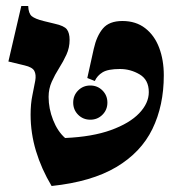

<svg xmlns="http://www.w3.org/2000/svg" viewBox="-20 -605 589 640"><path d="M388 -535Q433 -535 464 -511Q495 -487 510.5 -446Q526 -405 526 -354Q526 -253 488 -175Q450 -97 367.5 -48Q285 1 152 15Q118 -42 100 -101.5Q82 -161 82 -223Q82 -259 88 -287.5Q94 -316 97.5 -336Q101 -356 94.5 -368.5Q88 -381 62 -387L8 -400L51 -585H74Q75 -560 86 -551Q97 -542 125 -535L162 -526Q194 -519 203 -507Q212 -495 212 -472Q212 -446 201.5 -423Q191 -400 177 -378Q163 -356 152.5 -332.5Q142 -309 142 -282Q142 -243 157 -205Q172 -167 197 -145Q288 -149 350 -171.5Q412 -194 444 -227.5Q476 -261 476 -298Q476 -339 445.5 -357Q415 -375 380 -375Q340 -375 322 -364Q304 -353 296 -335L271 -345Q283 -399 292.5 -442Q302 -485 323 -510Q344 -535 388 -535ZM281 -206Q257 -206 240.5 -222.5Q224 -239 224 -263Q224 -287 240.5 -303.5Q257 -320 281 -320Q305 -320 321.5 -303.5Q338 -287 338 -263Q338 -239 321.5 -222.5Q305 -206 281 -206Z"/></svg>

Font: Bona Nova
Style: Bold
Weight: 700
Designer: Mateusz Machalski
Foundry: Capitalics
Version: Version 4.001; ttfautohint (v1.8.3)